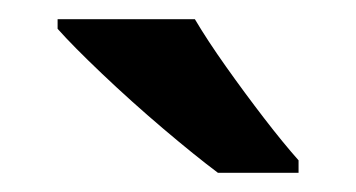

<svg xmlns="http://www.w3.org/2000/svg" viewBox="-20 -786 371 200"><path d="M183 -766Q196 -744 215.5 -716.5Q235 -689 255 -663Q275 -637 291 -619V-606H207Q183 -624 150 -652Q117 -680 86.5 -709Q56 -738 40 -756V-766Z"/></svg>

Font: Noto Sans Medefaidrin SemiBold
Style: Regular
Weight: 600
Designer: Dalton Maag Ltd
Foundry: Dalton Maag Ltd
Version: Version 1.002; ttfautohint (v1.8.4.7-5d5b)